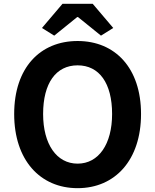

<svg xmlns="http://www.w3.org/2000/svg" viewBox="-20 -968 810 1002"><path d="M199 -822 263 -782 383 -879H387L507 -782L571 -822L464 -948H306ZM385 14C581 14 716 -133 716 -373C716 -613 581 -754 385 -754C189 -754 54 -614 54 -373C54 -133 189 14 385 14ZM385 -114C275 -114 205 -216 205 -373C205 -534 272 -627 385 -627C498 -627 565 -534 565 -373C565 -216 495 -114 385 -114Z"/></svg>

Font: Spoqa Han Sans Neo Bold
Style: Bold
Weight: 700
Designer: [Spoqa Han Sans Neo] Dong-huui Kim  Younghwa Kang  Yujin Lee  [Noto Sans] Ryoko NISHIZUKA  (kana & ideographs); Paul D. 
Foundry: Spoqa (http://www.spoqa-han-sans.com)
Version: Version 1.000